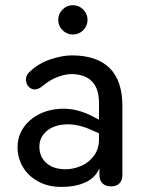

<svg xmlns="http://www.w3.org/2000/svg" viewBox="-20 -712 550 741"><path d="M47.7 -145Q48.5 -204.3 93 -245.1Q137.6 -285.9 206.3 -291.7Q275.1 -297.5 342.7 -260L376 -243.2L373 -192.6L336.7 -208.8Q281.8 -234.2 234.7 -232Q187.5 -229.8 159.7 -205.8Q132 -181.7 132 -146.1Q132 -106.9 158.9 -82.9Q185.8 -58.8 232.8 -58.8Q263.3 -58.8 292.8 -71.5Q322.4 -84.1 342.2 -110.3Q362.1 -136.6 362.1 -174.7V-313.7Q362.1 -370.2 335 -397.8Q307.9 -425.3 257.9 -426.1Q233.1 -426.4 202.7 -415.1Q172.3 -403.8 141.6 -378.1Q119.5 -361.1 101.2 -369.8Q82.9 -378.6 80.4 -400.1Q77.9 -421.7 97.5 -437.7Q131.3 -469 177 -483.8Q222.6 -498.6 259.6 -498.3Q354.3 -497.5 403.3 -449.1Q452.3 -400.7 452.3 -303.1V-36.7Q452.3 -16.3 441.1 -4.5Q429.8 7.3 408.5 7.3Q387.2 7.3 375.5 -4.4Q363.7 -16 363.7 -36V-88.9H372.8Q360.3 -36 319.4 -13.2Q278.5 9.6 215.4 9.3Q165.5 9.3 127 -11.9Q88.5 -33 67.9 -68.3Q47.4 -103.6 47.7 -145ZM204.7 -635.5Q204.7 -658.8 221.4 -675.3Q238 -691.9 261.3 -691.9Q284.7 -691.9 301.2 -675.3Q317.8 -658.6 317.8 -635.3Q317.8 -612 301.2 -595.4Q284.5 -578.8 261.2 -578.8Q237.9 -578.8 221.3 -595.5Q204.7 -612.1 204.7 -635.5Z"/></svg>

Font: SN Pro Thin
Style: Regular
Weight: 200
Designer: Tobias Whetton
Foundry: Supernotes
Version: Version 1.003;Glyphs 3.3 (3324)